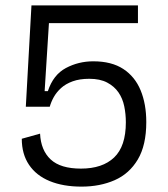

<svg xmlns="http://www.w3.org/2000/svg" viewBox="-20 -680 625 714"><path d="M283 14Q215 14 165 -6.5Q115 -27 88 -67Q61 -107 61 -164L129 -183Q132 -121 168.5 -87Q205 -53 281 -53Q361 -53 404.5 -94.5Q448 -136 448 -225Q448 -256 442 -285Q436 -314 420.5 -336.5Q405 -359 378.5 -373Q352 -387 312 -387Q276 -387 250 -377.5Q224 -368 207 -352.5Q190 -337 180 -319Q170 -301 165 -283H76L97 -660H493V-594H162L146 -341H158Q178 -402 225 -427Q272 -452 327 -452Q395 -452 438.5 -423.5Q482 -395 503 -344Q524 -293 524 -226Q524 -140 492.5 -87Q461 -34 406.5 -10Q352 14 283 14Z"/></svg>

Font: Bricolage Grotesque Light
Style: Regular
Weight: 300
Designer: Mathieu Triay
Foundry: Atelier Triay
Version: Version 1.000;gftools[0.9.30]